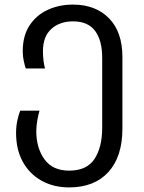

<svg xmlns="http://www.w3.org/2000/svg" viewBox="-20 -566 628 836"><path d="M281 250Q213 250 160.5 220.5Q108 191 79 138Q50 85 50 13Q50 -16 55.5 -41.5Q61 -67 68 -84H152Q147 -68 142.5 -42.5Q138 -17 138 5Q138 78 173.5 127.5Q209 177 281 177Q358 177 391.5 126Q425 75 425 -10V-314Q425 -390 394 -431.5Q363 -473 298 -473Q240 -473 203.5 -440Q167 -407 167 -343Q167 -321 169.5 -301.5Q172 -282 176 -268H92Q88 -280 83.5 -300.5Q79 -321 79 -343Q79 -410 108.5 -455Q138 -500 187.5 -523Q237 -546 298 -546Q396 -546 454.5 -486.5Q513 -427 513 -318V-6Q513 116 452 183Q391 250 281 250Z"/></svg>

Font: Go Noto Kurrent-Regular
Style: Regular
Weight: 400
Designer: Monotype Design Team
Foundry: Monotype Imaging Inc.
Version: Version 2.012; ttfautohint (v1.8.4.7-5d5b)